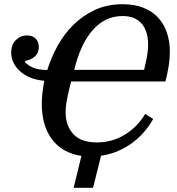

<svg xmlns="http://www.w3.org/2000/svg" viewBox="-20 -730 839 910"><path d="M562 -710Q617 -710 659 -693.5Q701 -677 729 -647Q757 -617 771 -575.5Q785 -534 785 -485Q785 -470 783.5 -451.5Q782 -433 779 -414Q776 -395 772 -377Q768 -359 764 -344H317L307 -303Q299 -269 295 -245Q291 -221 291 -199Q291 -134 327.5 -94.5Q364 -55 439 -55Q512 -55 572 -92Q632 -129 668 -190L706 -166Q689 -135 664.5 -106.5Q640 -78 609 -54.5Q578 -31 540 -14.5Q502 2 459 8L421 160H329L366 9Q275 -5 226.5 -69.5Q178 -134 178 -239Q178 -288 190 -347Q148 -351 118.5 -364.5Q89 -378 70 -397Q51 -416 42 -437.5Q33 -459 33 -479Q33 -519 55.5 -540.5Q78 -562 106 -562Q136 -562 150 -546Q164 -530 164 -508Q164 -479 145.5 -462.5Q127 -446 101 -442L98 -435Q113 -420 136.5 -409.5Q160 -399 204 -398Q222 -456 252.5 -512Q283 -568 327.5 -612Q372 -656 430 -683Q488 -710 562 -710ZM561 -654Q478 -654 419.5 -587.5Q361 -521 332 -399H663L675 -453Q678 -469 680 -485Q682 -501 682 -518Q682 -583 651 -618.5Q620 -654 561 -654Z"/></svg>

Font: IBM Plex Serif Medm
Style: Italic
Weight: 500
Italic angle: -14°
Designer: Mike Abbink, Paul van der Laan, Pieter van Rosmalen
Foundry: Bold Monday
Version: Version 3.001